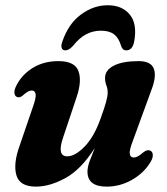

<svg xmlns="http://www.w3.org/2000/svg" viewBox="-20 -700 636 732"><path d="M552 -126Q561.5 -122.5 562.5 -110.2Q563.5 -98 554 -82.5Q528.5 -40 483 -14.2Q437.5 11.5 386.5 11.5Q313.5 11.5 313.5 -45.5Q313.5 -63.5 322 -86.5Q330.5 -109.5 341.5 -136Q289 -53.5 229.2 -21Q169.5 11.5 117 11.5Q55 11.5 42.5 -32Q30 -75.5 54.5 -143.5L106 -294Q118 -327.5 115.8 -341.2Q113.5 -355 101 -355Q87 -355 67 -336Q54 -325.5 44.5 -330.5Q36.5 -333.5 35 -345.2Q33.5 -357 43.5 -376Q64.5 -416.5 106 -441.8Q147.5 -467 202.5 -467Q265 -467 279 -429.2Q293 -391.5 272 -329.5L220.5 -175.5Q196 -104 236.5 -104Q266 -104 302.2 -140.8Q338.5 -177.5 364 -249.5Q378 -288 384.2 -310.5Q390.5 -333 390.5 -347.5Q390.5 -362 385.5 -374.5Q380.5 -387 380.5 -403Q380.5 -432.5 414 -449.8Q447.5 -467 508.5 -467Q556 -467 566.8 -437.2Q577.5 -407.5 556 -353.5L486.5 -163Q472.5 -127 474.8 -113.2Q477 -99.5 490 -99.5Q497.5 -99.5 505.8 -104Q514 -108.5 527.5 -120Q542 -130.5 552 -126ZM365 -583Q334.5 -583 308.8 -569.5Q283 -556 258.5 -525.5Q243 -508 229.5 -508Q218.5 -508 215.2 -517Q212 -526 217.5 -541Q240.5 -609 288.5 -644.5Q336.5 -680 390.5 -680Q445.5 -680 474.8 -644.5Q504 -609 491.5 -541Q485 -508 461 -508Q447 -508 441.5 -525.5Q433 -555 415 -569Q397 -583 365 -583Z"/></svg>

Font: Fraunces 72pt Soft
Style: Bold Italic
Weight: 700
Italic angle: -16°
Version: Version 1.000;[b76b70a41]